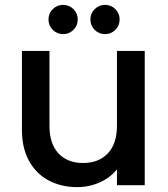

<svg xmlns="http://www.w3.org/2000/svg" viewBox="-20 -760 689 788"><path d="M574 -551V0H460V-65Q433 -31 389.5 -11.5Q346 8 297 8Q232 8 180.5 -19Q129 -46 99.5 -99Q70 -152 70 -227V-551H183V-244Q183 -170 220 -130.5Q257 -91 321 -91Q385 -91 422.5 -130.5Q460 -170 460 -244V-551ZM239 -620Q214 -620 196.5 -637.5Q179 -655 179 -680Q179 -705 196.5 -722.5Q214 -740 239 -740Q264 -740 281.5 -722.5Q299 -705 299 -680Q299 -655 281.5 -637.5Q264 -620 239 -620ZM411 -620Q386 -620 368.5 -637.5Q351 -655 351 -680Q351 -705 368.5 -722.5Q386 -740 411 -740Q436 -740 453.5 -722.5Q471 -705 471 -680Q471 -655 453.5 -637.5Q436 -620 411 -620Z"/></svg>

Font: A Bank Premium Med
Style: Regular
Weight: 500
Designer: Ninad Kale (Devanagari), Jonny Pinhorn (Latin), Htun Naung (Myanmar)
Foundry: Indian Type Foundry
Version: 4.004